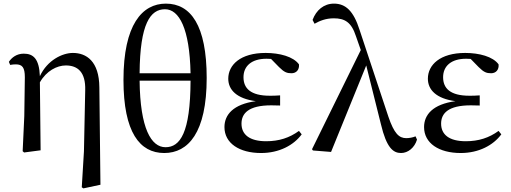

<svg xmlns="http://www.w3.org/2000/svg" viewBox="-20 -829 2820 1059"><path d="M431 204 440 210 534 190 528 -347C527 -492 456 -537 382 -537C324 -537 241 -497 200 -409C196 -506 163 -533 111 -533C72 -533 45 -512 29 -488L36 -471C47 -473 57 -474 67 -474C103 -474 117 -457 117 -403L114 -189L105 5L113 12L204 0L200 -375C236 -438 294 -468 343 -468C408 -468 453 -432 450 -331L443 6Z M886 15C1018 15 1120 -97 1120 -399C1120 -689 1032 -809 895 -809C764 -809 661 -693 661 -388C661 -99 751 15 886 15ZM893 -17C814 -17 753 -120 750 -384H1031C1030 -95 973 -17 893 -17ZM750 -425C752 -700 810 -778 890 -778C968 -778 1026 -672 1031 -425Z M1420 15C1520 15 1600 -28 1644 -88L1629 -107C1577 -69 1519 -50 1448 -50C1356 -50 1312 -87 1312 -147C1312 -203 1350 -248 1476 -248C1487 -248 1498 -248 1525 -247V-303C1501 -301 1485 -301 1468 -301C1362 -301 1323 -342 1323 -403C1323 -465 1368 -505 1450 -505L1475 -504L1519 -459C1548 -430 1563 -425 1588 -425C1614 -425 1632 -444 1629 -474C1598 -517 1522 -537 1445 -537C1306 -537 1239 -471 1239 -395C1239 -334 1285 -285 1391 -271C1266 -254 1218 -196 1218 -128C1218 -39 1300 15 1420 15Z M2192 15C2231 15 2267 -15 2280 -59L2272 -77C2256 -70 2235 -67 2221 -67C2181 -67 2154 -92 2122 -186L1963 -665C1930 -768 1887 -809 1822 -809C1766 -809 1724 -773 1704 -719L1715 -698C1743 -714 1777 -728 1821 -728C1881 -728 1918 -707 1943 -630L1970 -553L1701 -6L1706 1L1806 9L2000 -468L2081 -144C2112 -13 2149 15 2192 15Z M2521 15C2621 15 2701 -28 2745 -88L2730 -107C2678 -69 2620 -50 2549 -50C2457 -50 2413 -87 2413 -147C2413 -203 2451 -248 2577 -248C2588 -248 2599 -248 2626 -247V-303C2602 -301 2586 -301 2569 -301C2463 -301 2424 -342 2424 -403C2424 -465 2469 -505 2551 -505L2576 -504L2620 -459C2649 -430 2664 -425 2689 -425C2715 -425 2733 -444 2730 -474C2699 -517 2623 -537 2546 -537C2407 -537 2340 -471 2340 -395C2340 -334 2386 -285 2492 -271C2367 -254 2319 -196 2319 -128C2319 -39 2401 15 2521 15Z"/></svg>

Font: Source Han Serif CN Medium
Style: Regular
Weight: 500
Designer: Ryoko NISHIZUKA 西塚涼子 (kana & ideographs); Frank Grießhammer (Latin, Greek & Cyrillic); Wenlong ZHANG 张文龙 (bopomofo); San
Foundry: Adobe
Version: Version 2.002;hotconv 1.1.0;makeotfexe 2.6.0